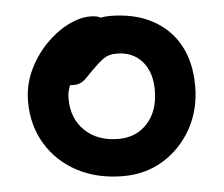

<svg xmlns="http://www.w3.org/2000/svg" viewBox="-43 -559 722 620"><g transform="rotate(-5 317.5 -249.5)"><path d="M333 12Q249 12 184.5 -22Q120 -56 83.5 -116.5Q47 -177 47 -254Q47 -307 68.5 -353.5Q90 -400 124 -435.5Q158 -471 197 -491Q236 -511 271 -511Q286 -511 299 -507Q301 -505 304 -504Q318 -507 333 -507Q413 -507 470.5 -476.5Q528 -446 558.5 -390.5Q589 -335 589 -258Q589 -181 555 -120Q521 -59 463.5 -23.5Q406 12 333 12ZM187 -296Q178 -275 178 -253Q178 -188 219 -148.5Q260 -109 328 -109Q386 -109 422 -149Q458 -189 458 -256Q458 -315 427.5 -349.5Q397 -384 345 -384Q319 -384 302.5 -372Q286 -360 266 -340Q251 -325 241.5 -315Q232 -305 222 -300Q212 -295 197 -295Q192 -295 187 -296Z"/></g></svg>

Font: Shantell Sans Light SemiBold
Style: Regular
Weight: 600
Version: Version 1.008;[ac192a2d6]